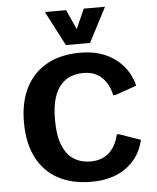

<svg xmlns="http://www.w3.org/2000/svg" viewBox="-63 -1021 887 1084"><g transform="rotate(-5 380.5 -479.0)"><path d="M410.4 9.8Q301.1 9.8 222.5 -33.1Q143.9 -75.9 102.2 -158Q60.4 -240 60.4 -357.4Q60.4 -472.8 102.2 -554.1Q143.9 -635.4 222.2 -678.6Q300.5 -721.7 409.9 -721.7Q468.4 -721.7 514.2 -708.5Q560 -695.3 594.1 -672.8Q628.2 -650.3 651.9 -622.5Q675.6 -594.7 689.7 -565.2Q703.8 -535.7 709.6 -508.7L588.2 -466.2H576Q567.5 -506.3 547.9 -538Q528.3 -569.6 496.3 -587.8Q464.4 -606.1 418.6 -606.1Q382.8 -606.1 350 -594.4Q317.2 -582.8 291.7 -554.9Q266.1 -527.1 251.2 -478.9Q236.2 -430.8 236.2 -357.4Q236.2 -265.7 259.3 -210.3Q282.3 -154.8 322.9 -129.8Q363.6 -104.8 415.9 -104.8Q462.3 -104.8 495.1 -122.9Q527.8 -141 547.9 -172.5Q568 -204 576.5 -244.2H588.7L710.1 -201.5Q704 -174 690.4 -144.6Q676.8 -115.1 653.7 -87.6Q630.7 -60.2 596.8 -38.1Q563 -16 516.8 -3.1Q470.7 9.8 410.4 9.8ZM334.4 -771.8 232.3 -967.9H352.6L403.1 -856.1L452.9 -967.9H573.2L471.1 -771.8Z"/></g></svg>

Font: Comme
Style: Regular
Weight: 400
Designer: Vernon Adams
Foundry: Vernon Adams
Version: Version 1.000;gftools[0.9.27]